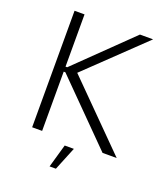

<svg xmlns="http://www.w3.org/2000/svg" viewBox="-156 -805 932 1084"><g transform="rotate(20 309.5 -263.0)"><path d="M103 0H163V-356H173L526 0H611L237 -376L575 -700H496L173 -386H163V-700H103ZM271 174H309L366 34H311Z"/></g></svg>

Font: Fixel Text Light
Style: Regular
Weight: 300
Width: 4
Designer: AlfaBravo + MacPaw
Foundry: Kyrylo Tkachov, Marchela Mozhyna, Serhii Makarenko, Maria Weinstein, Zakhar Kryvoshyya
Version: Version 1.211